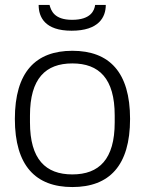

<svg xmlns="http://www.w3.org/2000/svg" viewBox="-20 -743 584 775"><path d="M269 -619C379 -619 407 -674 407 -723H364C361 -701 347 -663 271 -663C198 -663 186 -701 180 -723H136C136 -674 161 -619 269 -619ZM272 12C421 12 505 -74 505 -263C505 -452 421 -538 272 -538C124 -538 40 -452 40 -263C40 -74 124 12 272 12ZM272 -39C164 -39 101 -100 101 -249V-277C101 -426 164 -487 272 -487C380 -487 443 -426 443 -277V-249C443 -100 380 -39 272 -39Z"/></svg>

Font: Archivo ExtraLight
Style: Regular
Weight: 200
Designer: Hector Gatti
Foundry: Omnibus-Type
Version: Version 2.001